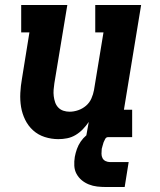

<svg xmlns="http://www.w3.org/2000/svg" viewBox="-20 -550 640 770"><path d="M214 8Q186 8 159.5 -0.5Q133 -9 113 -27Q93 -45 81 -69.5Q69 -94 64.5 -121Q60 -148 61.5 -177Q63 -206 68 -234L98 -420H65V-530H250L198 -216Q196 -203 195 -190Q194 -177 195.5 -164.5Q197 -152 201 -140Q205 -128 213.5 -119Q222 -110 234 -106Q246 -102 259 -102Q276 -102 293.5 -108Q311 -114 325 -126Q339 -138 346.5 -155Q354 -172 357 -189L395 -420H362V-530H546L477 -110H510V0H325L336 -61Q325 -45 312 -31.5Q299 -18 283 -8.5Q267 1 249.5 4.5Q232 8 214 8ZM480 200H405Q387 200 369.5 198Q352 196 336 189.5Q320 183 307.5 172.5Q295 162 287 147.5Q279 133 278 115Q277 97 280 79Q283 63 288.5 47.5Q294 32 303.5 18Q313 4 326.5 -7.5Q340 -19 355.5 -26Q371 -33 387 -36Q403 -39 419 -39L413 0Q406 0 402 7Q398 14 395.5 20.5Q393 27 391.5 34Q390 41 388 47Q387 57 387 66.5Q387 76 391 84Q395 92 403.5 96Q412 100 421 100H496Z"/></svg>

Font: Iosevka Curly Slab XBdExObl
Style: Regular
Weight: 800
Width: 7
Italic angle: -9°
Monospace: yes
Designer: Belleve Invis
Foundry: Belleve Invis
Version: Version 11.1.0; ttfautohint (v1.8.3)